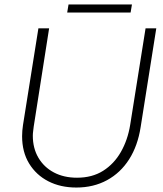

<svg xmlns="http://www.w3.org/2000/svg" viewBox="-20 -827 730 860"><path d="M322 13Q251 13 196.5 -15Q142 -43 110.5 -94.5Q79 -146 79 -217Q79 -229 80 -241.5Q81 -254 83 -267L152 -700H200L131 -260Q130 -250 128.5 -239.5Q127 -229 127 -219Q127 -163 152 -120.5Q177 -78 221.5 -54.5Q266 -31 325 -31Q393 -31 442 -62Q491 -93 521.5 -146.5Q552 -200 563 -267L632 -700H680L610 -258Q597 -174 558.5 -113.5Q520 -53 459.5 -20Q399 13 322 13ZM281 -771 287 -807H571L565 -771Z"/></svg>

Font: MuseoModerno ExtraLight
Style: Italic
Weight: 250
Italic angle: -9°
Designer: Pablo Cosgaya, Héctor Gatti, Marcela Romero, and the Authors of The MuseoModerno Project.
Foundry: Omnibus-Type Team
Version: Version 1.003